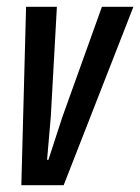

<svg xmlns="http://www.w3.org/2000/svg" viewBox="-20 -547 414 567"><path d="M43 0 57 -527H148L130 -202L119 -75H123L164 -201L281 -527H374L168 0Z"/></svg>

Font: Mona Sans Condensed Medium
Style: Italic
Weight: 500
Width: 3
Italic angle: -11.7°
Designer: Deni Anggara
Foundry: GitHub
Version: Version 1.001; ttfautohint (v1.8.4.7-5d5b);gftools[0.9.31]